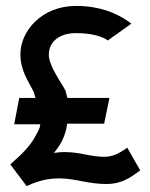

<svg xmlns="http://www.w3.org/2000/svg" viewBox="-20 -610 506 649"><path d="M15 -54 70 19 77 16C110 1 142 -7 181 -7C234 -7 277 12 340 12C386 12 416 -6 447 -29L454 -34L410 -111L402 -105C379 -90 360 -80 332 -80C285 -80 252 -96 198 -96C185 -96 174 -95 162 -93C184 -119 202 -150 207 -192H332L350 -279H208C206 -287 203 -296 201 -305L200 -306C188 -330 145 -387 145 -425C145 -469 181 -498 236 -498C281 -498 314 -491 339 -477L344 -473L424 -530L413 -538C372 -567 314 -590 237 -590C121 -590 49 -505 49 -427C49 -370 76 -336 94 -299C96 -293 98 -286 100 -279H45L28 -190H116C115 -174 109 -168 102 -154C84 -118 55 -90 21 -60Z"/></svg>

Font: Charger Pro
Style: ExBdExt
Weight: 400
Designer: Jasper
Foundry: Cannot Into Space Fonts
Version: Version 1.09